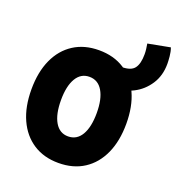

<svg xmlns="http://www.w3.org/2000/svg" viewBox="-124 -771 821 882"><g transform="rotate(20 286.5 -330.0)"><path d="M257.3 7.8Q186 7.8 134 -25.9Q82 -59.6 54 -121.3Q25.9 -183.1 25.9 -268.1Q25.9 -353 54 -414.6Q82 -476.1 134 -509.5Q186 -543 257.3 -543Q329.6 -543 381.6 -509.5Q433.6 -476.1 461.7 -414.3Q489.7 -352.5 489.7 -268.1Q489.7 -183.6 461.7 -121.6Q433.6 -59.6 381.6 -25.9Q329.6 7.8 257.3 7.8ZM257.3 -122.1Q299.8 -122.1 322.5 -160.6Q345.2 -199.2 345.2 -268.1Q345.2 -335.9 322.5 -374.5Q299.8 -413.1 257.3 -413.1Q215.8 -413.1 193.1 -374.8Q170.4 -336.4 170.4 -268.1Q170.4 -199.2 193.1 -160.6Q215.8 -122.1 257.3 -122.1ZM382.8 -406.7 380.9 -505.9Q425.8 -505.9 442.6 -528.1Q459.5 -550.3 459.5 -596.7Q459.5 -609.4 458 -621.6Q456.5 -633.8 454.1 -647.5L562 -668Q568.8 -649.4 570.8 -627Q572.8 -604.5 572.8 -591.3Q572.8 -533.2 544.7 -490.5Q516.6 -447.8 472.9 -425.5Q429.2 -403.3 382.8 -406.7Z"/></g></svg>

Font: Reddit Sans Condensed ExtraBold
Style: Regular
Weight: 800
Designer: Stephen Hutchings
Foundry: Reddit
Version: Version 1.014